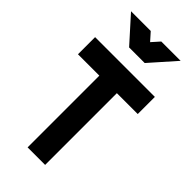

<svg xmlns="http://www.w3.org/2000/svg" viewBox="-287 -992 1054 1054"><g transform="rotate(45 240.0 -465.0)"><path d="M8 -557H174V0H310V-557H472V-690H8ZM432 -930H282L241 -884L200 -930H47L180 -782H301Z"/></g></svg>

Font: TitilliumMaps29L
Style: 999 wt
Weight: 900
Designer: Campivisivi
Foundry: Accademia di Belle Arti di Urbino and students of MA course of Visual design